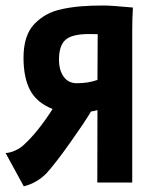

<svg xmlns="http://www.w3.org/2000/svg" viewBox="-24 -656 561 690"><path d="M165 -264.2Q107.9 -287.1 84.2 -332Q60.5 -377 60.5 -448.7Q60.5 -488.3 70.1 -518.6Q79.6 -548.8 98.9 -569.1Q118.2 -589.4 142.3 -603Q166.5 -616.7 200.9 -623.8Q235.4 -630.9 269.3 -633.5Q303.2 -636.2 347.2 -636.2Q377 -636.2 453.6 -628.9Q451.2 -591.8 451.2 -543.5V0H325.7L326.2 -260.3Q310.5 -255.9 303.2 -255.4Q279.3 -215.3 227.3 -142.1Q175.3 -68.8 142.6 -32.7Q107.9 2 61.5 13.7L-3.9 -106Q13.2 -106.9 32 -115.7Q50.8 -124.5 63 -136.7Q112.8 -182.6 165 -264.2ZM188 -441.9Q188 -403.8 204.8 -380.4Q221.7 -356.9 252 -356.9Q293 -356.9 326.2 -368.7L327.1 -533.2Q313 -533.7 296.4 -533.7Q234.9 -533.7 211.4 -512.9Q188 -492.2 188 -441.9Z"/></svg>

Font: Fantasque Sans Mono
Style: Bold
Weight: 700
Monospace: yes
Designer: Jany Belluz
Version: Version 1.8.0 ; ttfautohint (v1.8.2)